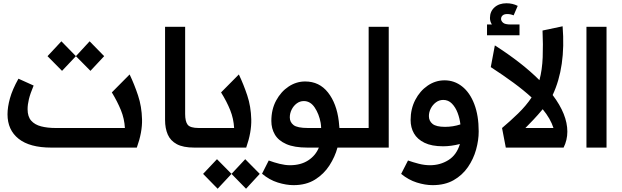

<svg xmlns="http://www.w3.org/2000/svg" viewBox="-20 -904 3812 1176"><path d="M294 0Q162 0 94 -54Q26 -108 26 -204Q26 -248 41 -302Q56 -356 93 -422L186 -380Q165 -330 157 -296.5Q149 -263 149 -235Q149 -190 171 -165Q193 -140 232 -130Q271 -120 321 -120H745Q742 -177 720.5 -229.5Q699 -282 665 -338L774 -448Q803 -387 825.5 -319.5Q848 -252 850 -173Q852 -94 818 0ZM360 -470 271 -560 356 -651 445 -560ZM534 -470 445 -560 529 -651 618 -560Z M1170 0Q1102 0 1063 -21Q1024 -42 1007.5 -80Q991 -118 991 -169V-740H1114V-206Q1114 -160 1129.5 -140Q1145 -120 1198 -120H1236V0Z M1236 -120H1414Q1411 -177 1390 -229.5Q1369 -282 1334 -338L1443 -448Q1472 -387 1494.5 -319.5Q1517 -252 1519 -173Q1521 -94 1488 0H1236Q1206 0 1206 -61Q1206 -120 1236 -120ZM1313 252 1224 161 1309 71 1398 161ZM1487 252 1398 161 1482 71 1571 161Z M1778 230Q1733 230 1681.5 214Q1630 198 1585 160L1626 79Q1658 91 1692.5 99.5Q1727 108 1756 108Q1822 108 1867.5 78.5Q1913 49 1933 0H1863Q1782 0 1733.5 -21.5Q1685 -43 1663.5 -80Q1642 -117 1642 -163Q1642 -234 1671.5 -288.5Q1701 -343 1748 -374Q1795 -405 1849 -405Q1936 -405 1989 -337.5Q2042 -270 2055 -162Q2056 -152 2057 -141.5Q2058 -131 2059 -120H2122V0H2047Q2032 56 1998 109Q1964 162 1909.5 196Q1855 230 1778 230ZM1867 -120H1947Q1947 -128 1946 -136Q1945 -144 1944 -152Q1934 -206 1907.5 -245.5Q1881 -285 1841 -285Q1817 -285 1797.5 -270.5Q1778 -256 1766.5 -233Q1755 -210 1755 -185Q1755 -156 1778 -138Q1801 -120 1867 -120Z M2122 -120H2238V-740H2361V0H2122Q2092 0 2092 -61Q2092 -120 2122 -120Z M2703 -412Q2763 -412 2810.5 -374.5Q2858 -337 2885 -266.5Q2912 -196 2912 -99Q2912 -45 2896 12.5Q2880 70 2846 119.5Q2812 169 2758.5 199.5Q2705 230 2630 230Q2584 230 2533 214Q2482 198 2437 161L2479 79Q2510 90 2545 99Q2580 108 2614 108Q2676 108 2726.5 76.5Q2777 45 2797 -22Q2743 -8 2694 -8Q2624 -8 2580 -29.5Q2536 -51 2515.5 -87Q2495 -123 2495 -169Q2495 -237 2523.5 -292Q2552 -347 2599.5 -379.5Q2647 -412 2703 -412ZM2607 -193Q2607 -163 2629.5 -145Q2652 -127 2706 -127Q2755 -127 2800 -142Q2796 -178 2783 -212.5Q2770 -247 2748 -269.5Q2726 -292 2695 -292Q2670 -292 2650 -277Q2630 -262 2618.5 -239.5Q2607 -217 2607 -193Z M3078 0 3055 -120Q3104 -161 3153 -208.5Q3202 -256 3236 -307Q3188 -351 3125.5 -397Q3063 -443 2986 -493L3011 -626Q3178 -519 3284 -413Q3301 -476 3304 -553.5Q3307 -631 3303 -717L3426 -743Q3446 -494 3365 -322Q3455 -203 3455 -98Q3455 -46 3432 0ZM3198 -120H3370Q3352 -177 3304 -235Q3274 -199 3246 -169.5Q3218 -140 3198 -120ZM2963 -688V-754H2993Q2981 -772 2981 -794Q2981 -834 3009 -859Q3037 -884 3082 -884Q3120 -884 3151 -868L3126 -810Q3107 -818 3087 -818Q3068 -818 3058.5 -809.5Q3049 -801 3049 -788Q3049 -776 3061 -765Q3073 -754 3108 -754H3162V-688Z M3572 -740H3695V0H3572Z"/></svg>

Font: Readex Pro Medium
Style: Regular
Weight: 500
Designer: Bonnie Shaver-Troup, Thomas Jockin
Foundry: Lexend
Version: Version 1.204; ttfautohint (v1.8.4.7-5d5b)